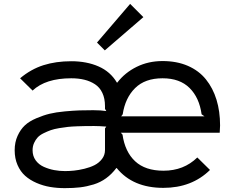

<svg xmlns="http://www.w3.org/2000/svg" viewBox="-20 -953 1203 984"><path d="M518.1 -294.9 524.9 -304.2Q488.3 -307.1 463.9 -307.1Q462.4 -307.1 459 -307.1Q433.1 -307.1 418.5 -306.9Q403.8 -306.6 375.2 -305.7Q346.7 -304.7 328.4 -302.7Q310.1 -300.8 283.7 -296.4Q257.3 -292 240.2 -285.9Q223.1 -279.8 203.6 -270.3Q184.1 -260.7 173.1 -248.8Q162.1 -236.8 154.5 -220Q147 -203.1 147 -183.1Q147 -153.3 162.8 -131.3Q178.7 -109.4 204.6 -97.9Q230.5 -86.4 257.6 -81.3Q284.7 -76.2 313 -76.2Q335 -76.2 359.1 -78.6Q383.3 -81.1 412.6 -88.1Q441.9 -95.2 464.6 -106.7Q487.3 -118.2 502.7 -138.2Q518.1 -158.2 518.1 -184.1ZM601.1 -356.9H1027.8L1013.2 -367.2Q1001.5 -452.6 951.4 -502.2Q901.4 -551.8 813 -551.8Q723.1 -551.8 672.4 -501.5Q621.6 -451.2 608.9 -367.2ZM1107.9 -310.1Q1107.9 -299.3 1106 -272.9H599.1L607.9 -263.2Q620.6 -174.8 672.6 -126.5Q724.6 -78.1 817.9 -78.1Q921.9 -78.1 991.2 -146L1056.2 -82Q962.9 9.8 816.9 9.8Q660.6 9.8 578.1 -91.8H576.2Q552.7 -60.5 523.9 -39.6Q495.1 -18.6 460.2 -7.8Q425.3 2.9 390.9 7.1Q356.4 11.2 312 11.2Q272.5 11.2 236.6 5.1Q200.7 -1 167 -15.6Q133.3 -30.3 108.9 -52Q84.5 -73.7 69.8 -107.4Q55.2 -141.1 55.2 -183.1Q55.2 -224.1 70.1 -256.8Q85 -289.6 107.4 -310.5Q129.9 -331.5 166.3 -346.9Q202.6 -362.3 234.6 -370.1Q266.6 -377.9 312 -382.1Q357.4 -386.2 387 -387.2Q416.5 -388.2 458 -388.2Q497.6 -388.2 524.9 -383.8L518.1 -395V-409.2Q518.1 -448.2 504.6 -476.8Q491.2 -505.4 466.8 -521.2Q442.4 -537.1 412.4 -544.4Q382.3 -551.8 345.2 -551.8Q213.9 -551.8 147 -488.8L83 -551.8Q138.7 -598.6 202.6 -618.9Q266.6 -639.2 345.2 -639.2Q424.3 -639.2 485.1 -612.5Q545.9 -585.9 579.1 -529.8H581.1Q620.6 -581.1 680.7 -610.6Q740.7 -640.1 813 -640.1Q886.2 -640.1 942.9 -615.5Q999.5 -590.8 1035.4 -546.1Q1071.3 -501.5 1089.6 -441.9Q1107.9 -382.3 1107.9 -310.1ZM647 -933.1 714.8 -865.2 517.1 -694.8 477.1 -734.9Z"/></svg>

Font: Sinkin Sans 400 Regular
Style: Regular
Weight: 400
Designer: Keith Bates
Foundry: K-Type
Version: Sinkin Sans (version 1.0)  by Keith Bates   •   © 2014   www